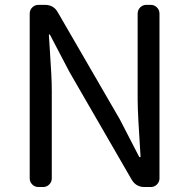

<svg xmlns="http://www.w3.org/2000/svg" viewBox="-20 -753 762 773"><path d="M134.8 0Q120.1 0 109.9 -10.3Q99.6 -20.5 99.6 -35.2V-698.2Q99.6 -712.9 109.9 -723.1Q120.1 -733.4 134.8 -733.4H161.1Q196.3 -733.4 212.9 -703.1L462.9 -271.5L540 -122.1Q541 -120.1 543.5 -120.1Q545.9 -120.1 545.9 -122.1Q534.2 -296.9 534.2 -351.6V-698.2Q534.2 -712.9 544.4 -723.1Q554.7 -733.4 568.4 -733.4H586.9Q601.6 -733.4 611.8 -723.1Q622.1 -712.9 622.1 -698.2V-35.2Q622.1 -20.5 611.8 -10.3Q601.6 0 586.9 0H561.5Q527.3 0 509.8 -30.3L259.8 -462.9L181.6 -612.3Q180.7 -614.3 178.7 -614.3Q176.8 -614.3 176.8 -612.3Q177.7 -593.8 181.2 -543Q184.6 -492.2 186.5 -455.6Q188.5 -418.9 188.5 -384.8V-35.2Q188.5 -20.5 178.2 -10.3Q168 0 153.3 0Z"/></svg>

Font: Gen Jyuu GothicL Regular
Style: Regular
Weight: 400
Designer: [Source Han Sans]
Ryoko NISHIZUKA  (kana & ideographs); Paul D. Hunt (Latin, Greek & Cyrillic); Wenlong ZHANG  (bopomofo
Version: Version 1.002.20150607